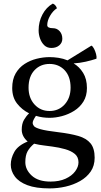

<svg xmlns="http://www.w3.org/2000/svg" viewBox="-20 -823 562 1069"><path d="M256 -167Q238 -167 219 -169.5Q200 -172 180 -178Q170 -163 166 -154Q162 -145 162 -139Q162 -130 169 -121Q176 -112 206 -103.5Q236 -95 304 -87Q371 -79 416 -66Q461 -53 484 -25Q507 3 507 55Q507 100 485 132Q463 164 426 185Q389 206 345 216Q301 226 256 226Q180 226 132.5 208Q85 190 62.5 159.5Q40 129 40 94Q40 58 60 22.5Q80 -13 134 -35Q101 -64 101 -101Q101 -134 113.5 -155.5Q126 -177 142 -192Q102 -212 75 -246.5Q48 -281 48 -333Q48 -381 67 -414Q86 -447 117 -467Q148 -487 184.5 -496Q221 -505 256 -505Q280 -505 306 -501Q332 -497 356 -487L489 -569Q497 -565 504 -551Q511 -537 515 -521.5Q519 -506 517 -496Q490 -487 457 -479.5Q424 -472 390 -470Q422 -451 443 -417Q464 -383 464 -333Q464 -289 444.5 -257.5Q425 -226 393 -206Q361 -186 325 -176.5Q289 -167 256 -167ZM256 -205Q307 -205 340 -241.5Q373 -278 373 -335Q373 -397 340 -432Q307 -467 256 -467Q205 -467 172 -432Q139 -397 139 -335Q139 -278 172 -241.5Q205 -205 256 -205ZM271 -7Q253 -10 225.5 -13Q198 -16 170 -23Q146 -3 133.5 19.5Q121 42 121 80Q121 122 157 155Q193 188 261 188Q310 188 345 172Q380 156 398.5 131Q417 106 417 81Q417 51 396.5 34Q376 17 342.5 7.5Q309 -2 271 -7ZM327 -607Q327 -585 310 -570.5Q293 -556 266 -556Q242 -556 226.5 -571Q211 -586 203 -608.5Q195 -631 195 -654Q195 -702 216.5 -742.5Q238 -783 274 -803Q290 -797 297 -777Q275 -763 259 -735.5Q243 -708 243 -683Q243 -666 275 -666Q297 -666 312 -649.5Q327 -633 327 -607Z"/></svg>

Font: Alike
Style: Regular
Weight: 400
Designer: Sveta Sebyakina
Foundry: Cyreal (www.cyreal.org)
Version: Version 1.301; ttfautohint (v1.8.4.7-5d5b)